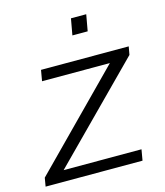

<svg xmlns="http://www.w3.org/2000/svg" viewBox="-117 -803 762 886"><g transform="rotate(-15 263.5 -360.0)"><path d="M-9 0 -2 -41 425 -474H101L110 -526H529L522 -487L91 -52H463L454 0ZM291 -642 305 -720H378L364 -642Z"/></g></svg>

Font: Archivo SemiExpanded ExtraLight
Style: Italic
Weight: 250
Width: 6
Italic angle: -10°
Designer: Hector Gatti
Foundry: Omnibus-Type
Version: Version 2.001